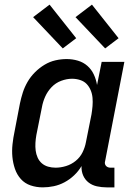

<svg xmlns="http://www.w3.org/2000/svg" viewBox="-20 -797 590 829"><path d="M165 12Q137 12 112 3.5Q87 -5 70 -24Q53 -43 44.5 -68Q36 -93 33.5 -119.5Q31 -146 34 -174Q37 -202 43 -230L66 -350Q71 -374 78.5 -397.5Q86 -421 99 -443.5Q112 -466 131 -485Q150 -504 172.5 -517.5Q195 -531 219.5 -536.5Q244 -542 268 -542Q293 -542 316.5 -535Q340 -528 357.5 -512.5Q375 -497 385 -475.5Q395 -454 399 -430L419 -530H517L434 -102Q432 -96 433 -90.5Q434 -85 437.5 -81Q441 -77 446 -75Q451 -73 457 -73H474V12H440Q419 12 398.5 7.5Q378 3 362.5 -9Q347 -21 339 -39.5Q331 -58 332 -80Q319 -58 300 -40Q281 -22 258.5 -10Q236 2 212 7Q188 12 165 12ZM220 -73Q242 -73 265 -80Q288 -87 307 -102.5Q326 -118 336.5 -139.5Q347 -161 351 -183L375 -303Q378 -321 379.5 -339Q381 -357 379.5 -374.5Q378 -392 371.5 -407.5Q365 -423 354 -434.5Q343 -446 326 -451.5Q309 -457 291 -457Q268 -457 244 -448Q220 -439 202.5 -420.5Q185 -402 175 -379.5Q165 -357 161 -334L137 -214Q134 -197 133 -180Q132 -163 134 -147Q136 -131 142.5 -116.5Q149 -102 160.5 -92Q172 -82 187.5 -77.5Q203 -73 220 -73ZM434 -588 306 -723 377 -777 492 -632ZM251 -588 123 -723 194 -777 309 -632Z"/></svg>

Font: Lode Dark Term
Style: Bold Italic
Weight: 700
Italic angle: -11°
Monospace: yes
Designer: Belleve Invis
Foundry: Belleve Invis
Version: Version 29.2.0